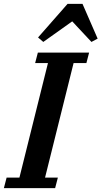

<svg xmlns="http://www.w3.org/2000/svg" viewBox="-50 -969 523 989"><path d="M-16 -54H50L197 -644H131L145 -698H409L395 -644H329L182 -54H248L234 0H-30ZM146 -776 298 -949H375L453 -770L421 -753L322 -859L173 -753Z"/></svg>

Font: IBM Plex Serif SemiBold
Style: Italic
Weight: 600
Italic angle: -14°
Designer: Mike Abbink, Paul van der Laan, Pieter van Rosmalen
Foundry: Bold Monday
Version: Version 2.5